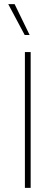

<svg xmlns="http://www.w3.org/2000/svg" viewBox="-20 -913 269 933"><path d="M129 0H101V-660H129ZM124 -743H100L20 -893H51Z"/></svg>

Font: Work Sans ExtraLight
Style: Regular
Weight: 280
Designer: Wei Huang
Foundry: Wei Huang
Version: Version 1.500